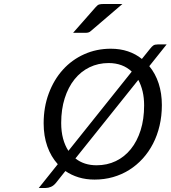

<svg xmlns="http://www.w3.org/2000/svg" viewBox="-20 -893 855 962"><path d="M174.3 0ZM791 -366.7Q791 -312 779.5 -263.2Q768.1 -214.4 746.6 -172.9Q725.1 -131.3 694.8 -98.1Q664.6 -64.9 627.2 -41.5Q589.8 -18.1 546.1 -5.6Q502.4 6.8 454.1 6.8Q410.6 6.8 374 -4.4Q337.4 -15.6 307.6 -36.1L259.8 23.9Q248.5 37.6 235.1 43.2Q221.7 48.8 209 48.8H174.3L269.5 -70.3Q235.4 -107.9 217 -159.9Q198.7 -211.9 198.7 -274.9Q198.7 -356.4 224.4 -425Q250 -493.7 294.9 -543.5Q339.8 -593.3 401.6 -621.1Q463.4 -648.9 535.2 -648.9Q582 -648.9 621.1 -635.7Q660.2 -622.6 690.9 -597.7L731 -647.5Q740.7 -660.2 748.3 -665.3Q755.9 -670.4 770.5 -670.4H814.9L728 -561.5Q758.8 -524.4 774.9 -474.9Q791 -425.3 791 -366.7ZM286.6 -276.9Q286.6 -233.9 295.9 -199Q305.2 -164.1 322.8 -137.2L640.1 -534.2Q618.2 -555.2 588.9 -566.2Q559.6 -577.1 524.4 -577.1Q472.2 -577.1 428.5 -555.9Q384.8 -534.7 353.3 -495.4Q321.8 -456.1 304.2 -400.6Q286.6 -345.2 286.6 -276.9ZM702.1 -364.7Q702.1 -402.8 694.6 -434.8Q687 -466.8 672.9 -492.7L357.9 -99.1Q400.9 -64.9 463.9 -64.9Q516.6 -64.9 560.3 -85.9Q604 -106.9 635.5 -146Q667 -185.1 684.6 -240.5Q702.1 -295.9 702.1 -364.7ZM593.3 -873 436 -738.3Q428.2 -731.4 421.9 -730Q415.5 -728.5 405.8 -728.5H346.2L460 -857.9Q468.8 -868.2 476.8 -870.6Q484.9 -873 499.5 -873Z"/></svg>

Font: Carlito
Style: Italic
Weight: 400
Italic angle: -7°
Designer: Lukasz Dziedzic
Foundry: tyPoland Lukasz Dziedzic
Version: Version 1.104